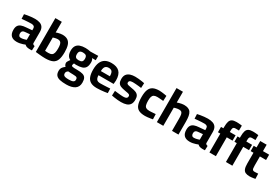

<svg xmlns="http://www.w3.org/2000/svg" viewBox="81 -1969 4988 3450"><g transform="rotate(30 2575.0 -244.5)"><path d="M186.3 11.1Q107.8 11.1 68.2 -28.4Q28.6 -68 28.6 -148.3Q28.6 -203.8 49 -235.4Q69.4 -267 108.9 -281.6Q148.3 -296.2 204.7 -299.4L327.4 -309.8V-339.8Q327.4 -375.6 309.1 -390.1Q290.8 -404.6 255.9 -404.6Q228.3 -404.6 191.7 -402.6Q155.1 -400.6 119.7 -397.6Q84.4 -394.6 58 -391.6L53.6 -486.1Q79.6 -492.2 116.2 -498.4Q152.9 -504.5 192.9 -508.8Q233 -513.1 267.4 -513.1Q330.5 -513.1 373.8 -496.9Q417 -480.7 439.1 -444.5Q461.1 -408.2 461.1 -346.3V-117.4Q463.5 -103 476.1 -95.5Q488.8 -88 505.5 -85.3L502.5 6.6Q487.4 7.3 471.5 7.9Q455.6 8.4 441.7 7.6Q427.7 6.8 417.4 5Q394.1 1.9 377.7 -7Q361.2 -15.9 351.4 -26.3Q334.7 -18.7 307.8 -9.9Q281 -1.1 249.6 5Q218.2 11.1 186.3 11.1ZM217.7 -87.8Q237.4 -87.8 258 -91.9Q278.6 -95.9 297.2 -101.6Q315.7 -107.2 327.4 -112.1V-227L224.8 -217.6Q192.3 -214.7 177.6 -198.3Q162.9 -181.8 162.9 -151.9Q162.9 -122.1 176.5 -104.9Q190.2 -87.8 217.7 -87.8Z M777.9 11.1Q752.8 11.1 716.8 8.9Q680.8 6.6 643.5 2.7Q606.2 -1.3 577.2 -4.4V-706.7H710.9V-485.9Q726.2 -492.4 748.3 -498.4Q770.3 -504.3 794.6 -508.7Q818.9 -513.1 839.7 -513.1Q909.9 -513.1 951.6 -484.7Q993.2 -456.3 1011.1 -400.1Q1029 -343.8 1029 -259.1Q1029 -158.8 1006.4 -99.5Q983.7 -40.2 929 -14.5Q874.2 11.1 777.9 11.1ZM778.8 -101.2Q828.1 -101.2 852.2 -118.5Q876.4 -135.7 884.8 -170.8Q893.3 -205.8 893.3 -257.2Q893.3 -309.4 885.4 -340.8Q877.5 -372.2 858.5 -386.5Q839.6 -400.7 807.2 -400.7Q791.3 -400.7 772.9 -397.5Q754.5 -394.4 738.3 -389.8Q722.1 -385.2 710.9 -380.7V-105.4Q725.8 -103.8 746.1 -102.5Q766.3 -101.2 778.8 -101.2Z M1341.7 229.3Q1261.8 229.3 1208.2 217.3Q1154.6 205.3 1127.7 173.7Q1100.9 142 1100.9 83.5Q1100.9 56.8 1108.5 36.5Q1116.2 16.1 1132.4 -1.9Q1148.5 -20 1174.2 -39Q1160 -49.4 1151.6 -68.6Q1143.1 -87.9 1143.1 -110.9Q1143.1 -118.7 1150.1 -132.3Q1157.2 -145.9 1167.3 -160.8Q1177.4 -175.8 1186.3 -187.6Q1166 -197.2 1148.1 -214.7Q1130.3 -232.2 1118.7 -262.2Q1107.1 -292.2 1107.1 -338.6Q1107.1 -402.5 1131.4 -440.6Q1155.6 -478.7 1202.7 -495.9Q1249.8 -513.1 1317.4 -513.1Q1342.9 -513.1 1373.1 -509.2Q1403.3 -505.4 1421 -500.8L1583.8 -504.4V-413.6L1507.7 -414.9Q1517.5 -403.2 1524.5 -384.4Q1531.5 -365.6 1531.5 -338.6Q1531.5 -269.8 1508.2 -232Q1484.9 -194.3 1437.8 -179.7Q1390.8 -165 1318.6 -165Q1311.2 -165 1297 -166.3Q1282.8 -167.7 1274.4 -168.7Q1270.3 -159.2 1266 -146.8Q1261.8 -134.3 1261.8 -128.8Q1261.8 -118.4 1266.2 -112.4Q1270.7 -106.4 1283.3 -102.9Q1295.9 -99.4 1320.5 -98.3Q1345.1 -97.2 1385.9 -97.2Q1457.2 -97.2 1499.4 -84Q1541.7 -70.9 1560 -38.1Q1578.3 -5.2 1578.3 54.8Q1578.3 144 1515.5 186.6Q1452.6 229.3 1341.7 229.3ZM1335.1 129.7Q1396.8 129.7 1424.4 115.4Q1452 101.1 1452 67.9Q1452 42.4 1442.6 30.4Q1433.2 18.4 1410.9 14.7Q1388.7 10.9 1351.3 10.9Q1341.2 10.9 1326.9 10.4Q1312.6 9.9 1298.3 9.4Q1284 8.9 1272.4 8.1Q1260.8 7.3 1255.8 6.9Q1241.9 16.9 1233.4 25.8Q1224.9 34.7 1221.6 44.5Q1218.3 54.4 1218.3 68.5Q1218.3 90.8 1229.2 104.3Q1240 117.8 1265.6 123.7Q1291.1 129.7 1335.1 129.7ZM1317.8 -259.1Q1363.7 -259.1 1383.5 -277.3Q1403.2 -295.5 1403.2 -339Q1403.2 -382.5 1383.5 -401Q1363.7 -419.5 1317.8 -419.5Q1274.3 -419.5 1254.9 -401Q1235.5 -382.5 1235.5 -339Q1235.5 -295.5 1254.9 -277.3Q1274.3 -259.1 1317.8 -259.1Z M1848.8 11.1Q1766.1 11.1 1717.7 -17.1Q1669.2 -45.3 1648.1 -102.3Q1627 -159.3 1627 -245.5Q1627 -337.8 1653.4 -396.8Q1679.8 -455.9 1730.8 -484.5Q1781.8 -513.1 1856.9 -513.1Q1968.3 -513.1 2024.8 -457.2Q2081.4 -401.3 2081.4 -279.8L2075.1 -205.6H1761.4Q1762.4 -150.1 1784.1 -122.3Q1805.8 -94.5 1860.4 -94.5Q1890.7 -94.5 1927.9 -96Q1965 -97.5 2001.6 -99.5Q2038.2 -101.5 2063.9 -103.5L2067.1 -10.4Q2041.5 -5.7 2003.8 -0.7Q1966 4.2 1925.3 7.7Q1884.5 11.1 1848.8 11.1ZM1761 -291.1H1947.7Q1947.7 -359 1926.2 -386.2Q1904.7 -413.3 1856.9 -413.3Q1825.2 -413.3 1804 -401Q1782.8 -388.7 1772.1 -362.1Q1761.4 -335.4 1761 -291.1Z M2350.4 11.1Q2316.7 11.1 2279.4 7.6Q2242.2 4 2209.4 -1.1Q2176.6 -6.1 2153.9 -10.9L2158.3 -110Q2184.1 -107 2216.7 -103Q2249.4 -99 2280.9 -96.3Q2312.4 -93.6 2332.3 -93.6Q2362.3 -93.6 2381.8 -98.6Q2401.4 -103.6 2411.4 -115.5Q2421.4 -127.4 2421.4 -149Q2421.4 -165.6 2412.6 -174.8Q2403.8 -184 2380.3 -190.5Q2356.7 -197.1 2311.9 -203.5Q2255.9 -212.2 2219.5 -227.2Q2183.2 -242.2 2166.1 -271.7Q2149.1 -301.2 2149.1 -351.9Q2149.1 -414.4 2176.2 -449.3Q2203.4 -484.1 2248.3 -498.6Q2293.2 -513.1 2345.9 -513.1Q2381.1 -513.1 2418.2 -509.7Q2455.4 -506.3 2488.3 -501.2Q2521.3 -496.1 2543.1 -491.4L2538.8 -390Q2514.1 -393.7 2480.9 -397.2Q2447.8 -400.7 2415.6 -403Q2383.4 -405.3 2360.6 -405.3Q2337.8 -405.3 2320.1 -400.9Q2302.4 -396.5 2292.6 -386Q2282.8 -375.5 2282.8 -356.5Q2282.8 -342.1 2290.7 -333Q2298.6 -323.9 2321.3 -317.5Q2343.9 -311.2 2387.4 -304.5Q2449 -296 2485.9 -279.9Q2522.8 -263.7 2539.3 -234.1Q2555.7 -204.4 2555.7 -153.1Q2555.7 -92.8 2531.6 -56.8Q2507.6 -20.8 2461.8 -4.8Q2416 11.1 2350.4 11.1Z M2849.4 11.1Q2763.2 11.1 2714.6 -15.4Q2665.9 -41.9 2646.3 -100.9Q2626.6 -159.9 2626.6 -256.1Q2626.6 -351.3 2649.1 -407.6Q2671.5 -463.8 2720.9 -488.4Q2770.3 -513.1 2850.1 -513.1Q2871.3 -513.1 2899.2 -510Q2927.1 -506.9 2955.4 -502.5Q2983.7 -498 3003.8 -493.9L2999.3 -386.7Q2980.4 -388.7 2956.3 -390.5Q2932.2 -392.4 2909.7 -393.9Q2887.2 -395.4 2873.2 -395.4Q2829.9 -395.4 2805.6 -381.7Q2781.4 -368.1 2771.6 -337.8Q2761.7 -307.4 2761.7 -256.1Q2761.7 -201 2770.6 -168.2Q2779.5 -135.4 2803.5 -121.2Q2827.4 -106.9 2873.2 -106.9Q2887.2 -106.9 2910 -108.2Q2932.8 -109.6 2957.6 -111.6Q2982.4 -113.6 3001.3 -114.6L3005.2 -8.2Q2985.2 -4.1 2957.3 0.3Q2929.4 4.6 2900.8 7.9Q2872.2 11.1 2849.4 11.1Z M3091.2 0V-706.7H3224.3V-483.7Q3241.2 -490.2 3264.6 -496.8Q3288 -503.3 3313.3 -508.2Q3338.7 -513.1 3359.8 -513.1Q3412.5 -513.1 3447.2 -499.6Q3481.9 -486.1 3502.2 -456.4Q3522.4 -426.7 3530.7 -379Q3539.1 -331.4 3539.1 -263.5V0H3405.3V-252.8Q3405.3 -304.9 3399.2 -336.2Q3393 -367.6 3376.4 -381.9Q3359.7 -396.1 3325.9 -396.1Q3308.2 -396.1 3288.9 -393Q3269.7 -389.8 3252.6 -385.1Q3235.5 -380.4 3224.3 -375.9V0Z M3775.3 11.1Q3696.8 11.1 3657.2 -28.4Q3617.6 -68 3617.6 -148.3Q3617.6 -203.8 3638 -235.4Q3658.4 -267 3697.9 -281.6Q3737.3 -296.2 3793.7 -299.4L3916.4 -309.8V-339.8Q3916.4 -375.6 3898.1 -390.1Q3879.8 -404.6 3844.9 -404.6Q3817.3 -404.6 3780.7 -402.6Q3744.1 -400.6 3708.7 -397.6Q3673.4 -394.6 3647 -391.6L3642.6 -486.1Q3668.6 -492.2 3705.2 -498.4Q3741.9 -504.5 3781.9 -508.8Q3822 -513.1 3856.4 -513.1Q3919.5 -513.1 3962.8 -496.9Q4006 -480.7 4028.1 -444.5Q4050.1 -408.2 4050.1 -346.3V-117.4Q4052.5 -103 4065.1 -95.5Q4077.8 -88 4094.5 -85.3L4091.5 6.6Q4076.4 7.3 4060.5 7.9Q4044.6 8.4 4030.7 7.6Q4016.7 6.8 4006.4 5Q3983.1 1.9 3966.7 -7Q3950.2 -15.9 3940.4 -26.3Q3923.7 -18.7 3896.8 -9.9Q3870 -1.1 3838.6 5Q3807.2 11.1 3775.3 11.1ZM3806.7 -87.8Q3826.4 -87.8 3847 -91.9Q3867.6 -95.9 3886.2 -101.6Q3904.7 -107.2 3916.4 -112.1V-227L3813.8 -217.6Q3781.3 -214.7 3766.6 -198.3Q3751.9 -181.8 3751.9 -151.9Q3751.9 -122.1 3765.5 -104.9Q3779.2 -87.8 3806.7 -87.8Z M4181.7 0V-391.4H4132.4V-501.9H4181.7V-530.6Q4181.7 -601.9 4195.3 -642.8Q4208.8 -683.8 4241.7 -700.8Q4274.6 -717.8 4330.8 -717.8Q4347.4 -717.8 4369.9 -716.5Q4392.4 -715.1 4413.4 -713Q4434.3 -710.9 4445 -708.6L4444.4 -606.5Q4428.3 -607.2 4408.5 -607.5Q4388.8 -607.8 4375.4 -607.8Q4352.8 -607.8 4339.4 -601.1Q4326.1 -594.5 4320.8 -578.1Q4315.4 -561.7 4315.4 -532.3V-501.9H4435V-391.4H4315.4V0Z M4523.7 0V-391.4H4474.4V-501.9H4523.7V-530.6Q4523.7 -601.9 4537.3 -642.8Q4550.8 -683.8 4583.7 -700.8Q4616.6 -717.8 4672.8 -717.8Q4689.4 -717.8 4711.9 -716.5Q4734.4 -715.1 4755.4 -713Q4776.3 -710.9 4787 -708.6L4786.4 -606.5Q4770.3 -607.2 4750.5 -607.5Q4730.8 -607.8 4717.4 -607.8Q4694.8 -607.8 4681.4 -601.1Q4668.1 -594.5 4662.8 -578.1Q4657.4 -561.7 4657.4 -532.3V-501.9H4777V-391.4H4657.4V0Z M5021.7 11.8Q4966.6 11.8 4933.1 -4Q4899.5 -19.9 4884.6 -59.4Q4869.7 -98.9 4869.7 -170.5V-391.4H4810.9V-501.9H4869.7V-634.7H5002.8V-501.9H5130.8V-391.4H5002.8V-204.5Q5002.8 -165.7 5006.5 -144Q5010.3 -122.3 5022.2 -113.4Q5034.1 -104.4 5059.3 -104.4Q5066.2 -104.4 5079.9 -105.2Q5093.6 -106 5107.9 -107Q5122.1 -107.9 5130.9 -108.5L5135.1 -1.9Q5119.6 0.9 5098.5 3.9Q5077.4 7 5056.8 9.4Q5036.2 11.8 5021.7 11.8Z"/></g></svg>

Font: Cairo
Style: Regular
Weight: 400
Designer: Mohamed Gaber, Accademia di Belle Arti di Urbino
Foundry: Kief Type Foundry, Accademia di Belle Arti di Urbino
Version: Version 3.120